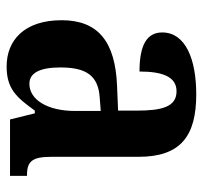

<svg xmlns="http://www.w3.org/2000/svg" viewBox="-36 -552 598 565"><g transform="rotate(90 262.5 -269.0)"><path d="M175 10C241 10 266 -19 305 -73H313L331 0H497V-50H494C454 -50 441 -66 441 -121V-378C441 -503 379 -548 257 -548C155 -548 75 -517 75 -448C75 -402 113 -381 190 -381C190 -448 205 -490 248 -490C294 -490 305 -447 305 -373V-318L233 -315C103 -310 39 -260 39 -152C39 -41 99 10 175 10ZM226 -57C193 -57 178 -90 178 -148C178 -222 200 -260 268 -264L306 -267V-191C306 -112 274 -57 226 -57Z"/></g></svg>

Font: Noto Serif Tamil Condensed
Style: Bold Italic
Weight: 700
Width: 3
Italic angle: -12°
Designer: Indian Type Foundry, Tom Grace, and the Monotype Design Team
Foundry: Monotype Imaging Inc.
Version: Version 2.003